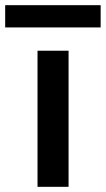

<svg xmlns="http://www.w3.org/2000/svg" viewBox="-75 -722 409 742"><path d="M70 0V-526H190V0ZM-55 -616V-702H314V-616Z"/></svg>

Font: DM Sans 9pt
Style: Semibold
Weight: 600
Designer: Colophon Foundry, Jonny Pinhorn
Foundry: Colophon Foundry
Version: Version 4.004;gftools[0.9.30]